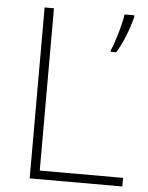

<svg xmlns="http://www.w3.org/2000/svg" viewBox="-52 -757 614 799"><g transform="rotate(5 255.0 -357.0)"><path d="M102 0H489V-36H141V-714H102ZM477 -707V-714H436C430 -671 407 -593 392 -561V-554H415C443 -600 465 -659 477 -707Z"/></g></svg>

Font: Noto Sans Myanmar UI ExtraLight
Style: Regular
Weight: 200
Designer: Monotype Design Team
Foundry: Monotype Imaging Inc.
Version: Version 2.103